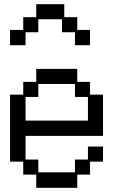

<svg xmlns="http://www.w3.org/2000/svg" viewBox="-20 -869 540 917"><path d="M28 -726H91V-787H153V-849H287V-787H349V-726H410V-653H338V-715H276V-777H163V-715H102V-653H28ZM91 -97H28V-417H91V-478H153V-540H349V-478H410V-417H472V-220H102V-107H163V-46H338V-107H400V-169H472V-97H410V-35H349V28H153V-35H91ZM400 -293V-406H338V-468H163V-406H102V-293Z"/></svg>

Font: DotGothic16
Style: Regular
Weight: 400
Designer: Fontworks Inc.
Foundry: Fontworks Inc.
Version: Version 1.100